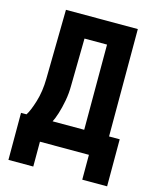

<svg xmlns="http://www.w3.org/2000/svg" viewBox="-127 -817 854 1045"><g transform="rotate(15 300.0 -295.0)"><path d="M22 140V-125H53Q70 -151 88 -209.5Q106 -268 107 -340L113 -730H518V-125H578V140H438V0H162V140ZM200 -125H378V-605H251L247 -341Q247 -295 239 -252.5Q231 -210 220.5 -177Q210 -144 200 -125Z"/></g></svg>

Font: JetBrains Mono NL ExtraBold
Style: Regular
Weight: 800
Designer: Philipp Nurullin, Konstantin Bulenkov
Foundry: JetBrains
Version: Version 2.304; ttfautohint (v1.8.4.7-5d5b)